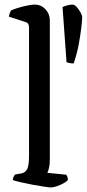

<svg xmlns="http://www.w3.org/2000/svg" viewBox="-20 -820 380 840"><path d="M203.2 0Q195.4 0 173.3 -3.3Q151.1 -6.5 123.6 -11.7Q96 -16.9 72 -22.4Q48 -28 36.2 -32Q36.2 -40 39.6 -46.5Q43 -53 45.5 -56.4L72.5 -61.1Q89.5 -63.9 98.3 -79Q107 -94 107 -139.1V-699.9Q107 -707.9 103.9 -714.3Q100.8 -720.7 91.4 -723.7L18.8 -747.2Q20.6 -756.7 23.5 -763.9Q26.4 -771 28.1 -774Q38.9 -779.6 58.9 -785.6Q79 -791.7 99.6 -795.8Q120.3 -800 131.2 -800Q159.6 -800 178.8 -779.6Q198 -759.2 198 -729.8V-120.5Q198 -98.7 194.1 -84.2Q190.2 -69.7 187.2 -63.9L270.1 -55.6Q272.1 -52.6 274.5 -47.2Q276.9 -41.8 276.9 -33Q271.7 -25.4 257.7 -17.9Q243.8 -10.3 228.4 -5.2Q213 0 203.2 0ZM302.2 -542.5Q291.3 -542.5 283.9 -544.3Q276.5 -546 271.1 -547.8L253.6 -789Q260.6 -793 274.6 -796.5Q288.5 -800 296.1 -800Q306.4 -800 316.1 -788.8Q325.8 -777.7 332.7 -764.9Q339.7 -752.1 339.7 -745.1Q339.7 -733.1 335.8 -699.6Q331.9 -666.1 324 -623.9Q316 -581.6 302.2 -542.5Z"/></svg>

Font: Texturina Medium
Style: Regular
Weight: 500
Designer: Guillermo Torres Carreño
Foundry: Omnibus-Type
Version: Version 1.003